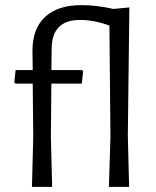

<svg xmlns="http://www.w3.org/2000/svg" viewBox="-20 -731 609 751"><path d="M485 0 480 -201 486 -702 424 -696C379.3 -706 337.3 -711 298 -711C236.7 -711 189.3 -695.5 156 -664.5C122.7 -633.5 106.3 -588.3 107 -529L108 -457H41L36 -410L40 -404H108L110 -194L105 0H184L179 -198L181 -404H300L305 -451L302 -457H181L182 -541C182.7 -615.7 219.7 -653 293 -653C329.7 -653 368 -645.7 408 -631L412 -195L406 0Z"/></svg>

Font: Alegreya Sans
Style: Regular
Weight: 400
Designer: Juan Pablo del Peral
Foundry: Huerta Tipografica
Version: Version 1.000;PS 001.000;hotconv 1.0.70;makeotf.lib2.5.58329